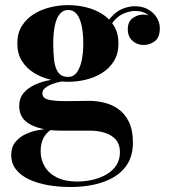

<svg xmlns="http://www.w3.org/2000/svg" viewBox="-20 -490 680 770"><path d="M263 260Q217 260 174.2 252.8Q131.5 245.5 97.8 230Q64 214.5 44.5 190Q25 165.5 25 131Q25 100 41.5 79.8Q58 59.5 82.8 48Q107.5 36.5 132.5 32Q157.5 27.5 174.5 27.5H189.5Q167 40 155 62.2Q143 84.5 143 117Q143 149.5 159 177.2Q175 205 207.8 221.5Q240.5 238 289 238Q322 238 352.5 230.8Q383 223.5 407.5 209.2Q432 195 446.5 172.8Q461 150.5 461 120Q461 89.5 444.8 70.5Q428.5 51.5 401.2 42.8Q374 34 341.5 34Q331 34 307.8 34Q284.5 34 261 34Q237.5 34 226.5 34Q150 34 103.5 10.2Q57 -13.5 57 -65Q57 -96 75 -117.2Q93 -138.5 122.5 -151.5Q152 -164.5 187.8 -170.2Q223.5 -176 259 -176L258 -166Q243.5 -166 225.2 -162.8Q207 -159.5 189.8 -153Q172.5 -146.5 161.2 -137.2Q150 -128 150 -116Q150 -96 174.5 -90.2Q199 -84.5 240 -84.5Q257.5 -84.5 275 -84.8Q292.5 -85 309 -85.2Q325.5 -85.5 339.5 -85.5Q367.5 -85.5 398 -78.2Q428.5 -71 454.5 -52.8Q480.5 -34.5 496.8 -1.8Q513 31 513 82Q513 130.5 493 164.5Q473 198.5 438 219.5Q403 240.5 358 250.2Q313 260 263 260ZM253.5 -162Q218.5 -162 182.5 -170.5Q146.5 -179 116.5 -197.5Q86.5 -216 68 -245.2Q49.5 -274.5 49.5 -316Q49.5 -357.5 68 -386.5Q86.5 -415.5 116.5 -434Q146.5 -452.5 182.5 -461Q218.5 -469.5 253.5 -469.5Q289 -469.5 324.5 -461Q360 -452.5 389.5 -434Q419 -415.5 437 -386.5Q455 -357.5 455 -316Q455 -274.5 437 -245.2Q419 -216 389.5 -197.5Q360 -179 324.5 -170.5Q289 -162 253.5 -162ZM253.5 -181.5Q274.5 -181.5 287.8 -199.2Q301 -217 307.5 -247.2Q314 -277.5 314 -316Q314 -356.5 307.5 -386.8Q301 -417 287.8 -433.5Q274.5 -450 253.5 -450Q233 -450 219.5 -433.5Q206 -417 199.8 -386.8Q193.5 -356.5 193.5 -316Q193.5 -277.5 197.2 -247.2Q201 -217 213.8 -199.2Q226.5 -181.5 253.5 -181.5ZM555.5 -309.5Q531 -309.5 511.8 -326Q492.5 -342.5 492.5 -372.5Q492.5 -403.5 512.2 -417.5Q532 -431.5 555.5 -431.5Q578 -431.5 599 -417.5Q620 -403.5 620 -377H601Q601 -404.5 579.5 -425.2Q558 -446 521.5 -446Q502.5 -446 479.5 -437.2Q456.5 -428.5 436.8 -406.2Q417 -384 407 -343L393.5 -353Q403.5 -396 425 -420.5Q446.5 -445 472 -455Q497.5 -465 520 -465Q552 -465 574.5 -452Q597 -439 609 -418.8Q621 -398.5 621 -377Q621 -339.5 600.5 -324.5Q580 -309.5 555.5 -309.5Z"/></svg>

Font: Bodoni Moda
Style: Bold
Weight: 700
Designer: Owen Earl
Foundry: indestructible type
Version: Version 2.005